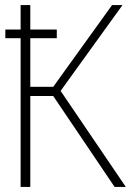

<svg xmlns="http://www.w3.org/2000/svg" viewBox="-20 -734 540 754"><path d="M61 0H99V-357H189L430 0H474L218 -377L461 -714H420L189 -393H99V-584H203V-618H99V-714H61V-618H1V-584H61Z"/></svg>

Font: Noto Sans Mono ExtraCondensed ExtraLight
Style: Regular
Weight: 200
Width: 2
Designer: Monotype Design Team
Foundry: Monotype Imaging Inc.
Version: Version 2.014